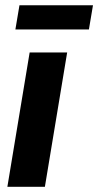

<svg xmlns="http://www.w3.org/2000/svg" viewBox="-20 -717 377 737"><path d="M8.3 0 93.8 -515.6H237.8L152.3 0ZM336.9 -696.8 321.3 -604H39.1L54.7 -696.8Z"/></svg>

Font: Inter Display
Style: Bold Italic
Weight: 700
Italic angle: -9.39999°
Designer: Rasmus Andersson
Foundry: rsms
Version: Version 4.000;git-a52131595